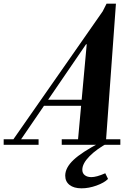

<svg xmlns="http://www.w3.org/2000/svg" viewBox="-86 -788 727 1045"><path d="M-20 -20 502 -768 385 -551 22 -20ZM-66 0V-30H124V0ZM250 0V-30H569V0ZM146 -212V-245H415V-212ZM337 -10 386 -547H382L494 -768H545L490 -10ZM358 237Q316 237 292.5 218.5Q269 200 269 168Q269 125 314 82.5Q359 40 459 -12H505Q441 22 401.5 62Q362 102 362 136Q362 155 375.5 165.5Q389 176 411 176Q425 176 443.5 171Q462 166 487 155L502 186Q481 207 439 222Q397 237 358 237Z"/></svg>

Font: Libre Bodoni
Style: Bold Italic
Weight: 700
Italic angle: -13°
Version: Version 2.005;gftools[0.9.23]